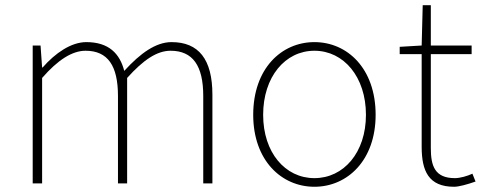

<svg xmlns="http://www.w3.org/2000/svg" viewBox="-20 -701 1849 734"><path d="M105 0H141V-403C201 -472 256 -507 307 -507C392 -507 431 -450 431 -334V0H466V-403C528 -472 580 -507 632 -507C717 -507 757 -450 757 -334V0H792V-339C792 -475 739 -540 636 -540C576 -540 517 -498 455 -430C438 -496 396 -540 310 -540C252 -540 191 -498 143 -443H141L135 -527H105Z M1182 13C1308 13 1416 -88 1416 -262C1416 -439 1308 -540 1182 -540C1056 -540 948 -439 948 -262C948 -88 1056 13 1182 13ZM1182 -20C1070 -20 986 -118 986 -262C986 -407 1070 -507 1182 -507C1294 -507 1379 -407 1379 -262C1379 -118 1294 -20 1182 -20Z M1716 13C1734 13 1767 4 1798 -7L1786 -37C1767 -28 1739 -20 1719 -20C1642 -20 1627 -67 1627 -135V-494H1783V-527H1627V-681H1596L1592 -527L1508 -522V-494H1592V-140C1592 -48 1618 13 1716 13Z"/></svg>

Font: Noto Sans CJK JP Thin
Style: Regular
Weight: 250
Designer: Ryoko NISHIZUKA (kana & ideographs); Paul D. Hunt (Latin, Greek & Cyrillic); Wenlong ZHANG (bopomofo); Sandoll Communica
Foundry: Adobe Systems Incorporated
Version: Version 1.004;PS 1.004;hotconv 1.0.82;makeotf.lib2.5.63406